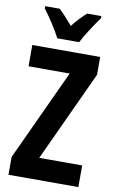

<svg xmlns="http://www.w3.org/2000/svg" viewBox="-101 -986 630 1039"><g transform="rotate(10 214.0 -466.5)"><path d="M155 -773H275C296 -815 340 -882 369 -921V-933H291C265 -910 244 -888 215 -852C187 -885 161 -914 140 -933H60V-921C90 -882 136 -812 155 -773ZM407 0V-119H171L401 -616V-714H28V-597H254L23 -98V0Z"/></g></svg>

Font: Noto Sans Lao Looped ExtraCondensed
Style: Bold
Weight: 700
Width: 2
Designer: Mark Frömberg, Ben Mitchell
Foundry: The Fontpad Ltd
Version: Version 1.002